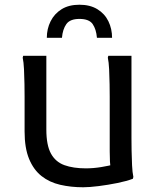

<svg xmlns="http://www.w3.org/2000/svg" viewBox="-20 -780 672 812"><path d="M332 12Q280 12 234.5 1.5Q189 -9 155.5 -35.5Q122 -62 103 -108Q84 -154 84 -224V-372Q84 -392 83.5 -424Q83 -456 81.5 -487Q80 -518 76 -536L78 -544H176V-232Q176 -166 195.5 -130.5Q215 -95 252.5 -81.5Q290 -68 343 -68Q375 -68 408.5 -73.5Q442 -79 467 -86L450 -62Q446 -76 445 -97Q444 -118 444 -140V-372Q444 -392 443.5 -424Q443 -456 441.5 -487Q440 -518 436 -536L438 -544H536V-196Q536 -176 536.5 -144Q537 -112 538.5 -81Q540 -50 544 -32L542 -24Q516 -14 476.5 -6Q437 2 397.5 7Q358 12 332 12ZM316 -760Q361 -760 392 -741Q423 -722 438.5 -690Q454 -658 454 -620H390Q387 -656 372 -678Q357 -700 316 -700Q276 -700 260.5 -678Q245 -656 242 -620H178Q178 -658 194 -690Q210 -722 240.5 -741Q271 -760 316 -760Z"/></svg>

Font: Kufam
Style: Regular
Weight: 400
Designer: Wael Morcos, Artur Schmal
Foundry: Original Type
Version: Version 1.301; ttfautohint (v1.8.3)